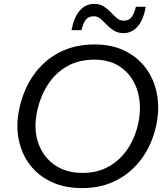

<svg xmlns="http://www.w3.org/2000/svg" viewBox="-20 -954 857 985"><path d="M402 11Q310.5 11 242.2 -21.5Q174 -54 131.8 -110.8Q89.5 -167.5 75.5 -241Q61.5 -314.5 79 -395.5Q100.5 -497 153.8 -571.2Q207 -645.5 286 -685.8Q365 -726 465.5 -726Q555 -726 622 -692.5Q689 -659 730.8 -601Q772.5 -543 785.8 -468.2Q799 -393.5 781.5 -310.5Q761 -215.5 709 -143Q657 -70.5 579 -29.8Q501 11 402 11ZM403.5 -67Q482.5 -67 541.2 -101.5Q600 -136 637.5 -194Q675 -252 689.5 -322.5Q708 -412 685.8 -486Q663.5 -560 606.8 -604Q550 -648 464.5 -648Q383.5 -648 323.5 -613.5Q263.5 -579 225 -519Q186.5 -459 170.5 -383Q151.5 -294 175.5 -222.5Q199.5 -151 258.5 -109Q317.5 -67 403.5 -67ZM614 -784Q585 -784 564.2 -797Q543.5 -810 527.2 -827.2Q511 -844.5 495.8 -857.5Q480.5 -870.5 462 -870.5Q433.5 -870.5 419.8 -852Q406 -833.5 398 -799.5H347Q359 -864.5 388.8 -899.2Q418.5 -934 463 -934Q492 -934 512.2 -921Q532.5 -908 548.5 -891Q564.5 -874 579.8 -861Q595 -848 613.5 -848Q642 -848 655.5 -866.5Q669 -885 677 -919H727.5Q716.5 -853.5 686.8 -818.8Q657 -784 614 -784Z"/></svg>

Font: Commissioner
Style: Italic
Weight: 400
Italic angle: -12°
Designer: Kostas Bartsokas
Foundry: Kostas Bartsokas
Version: Version 1.000; ttfautohint (v1.8.3)